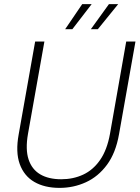

<svg xmlns="http://www.w3.org/2000/svg" viewBox="-20 -902 679 934"><path d="M270 12Q197 12 147 -17Q97 -46 76 -104Q55 -162 71 -249L151 -700H196L116 -250Q103 -175 119 -126.5Q135 -78 175.5 -54Q216 -30 278 -30Q336 -30 384.5 -52.5Q433 -75 467 -124Q501 -173 515 -251L594 -700H639L559 -249Q543 -158 500.5 -100.5Q458 -43 398 -15.5Q338 12 270 12ZM422 -760 510 -882H555L456 -760ZM297 -760 380 -882H426L332 -760Z"/></svg>

Font: DM Sans 17pt ExtraLight
Style: Italic
Weight: 250
Italic angle: -10°
Version: Version 4.004;gftools[0.9.30]